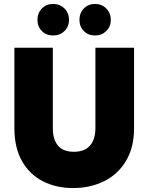

<svg xmlns="http://www.w3.org/2000/svg" viewBox="-20 -947 752 974"><path d="M248 -705V-296Q248 -239 274.5 -208Q301 -177 355 -177Q409 -177 436.5 -208.5Q464 -240 464 -296V-705H660V-296Q660 -199 619 -130.5Q578 -62 507.5 -27.5Q437 7 351 7Q265 7 197.5 -27.5Q130 -62 91.5 -130Q53 -198 53 -296V-705ZM249 -767Q215 -767 192.5 -789.5Q170 -812 170 -846Q170 -881 192.5 -904Q215 -927 249 -927Q284 -927 307 -904Q330 -881 330 -846Q330 -812 307 -789.5Q284 -767 249 -767ZM462 -767Q428 -767 405.5 -789.5Q383 -812 383 -846Q383 -881 405.5 -904Q428 -927 462 -927Q496 -927 519 -904Q542 -881 542 -846Q542 -812 519 -789.5Q496 -767 462 -767Z"/></svg>

Font: Fz Poppins ExtBd
Style: Regular
Weight: 800
Designer: Ninad Kale (Devanagari), Jonny Pinhorn (Latin)
Foundry: Indian Type Foundry
Version: Vit hóa bi Vntype.Com & FontZin.Com